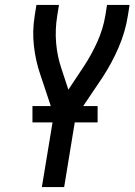

<svg xmlns="http://www.w3.org/2000/svg" viewBox="-20 -755 543 775"><path d="M149 0 197 -291 143 -453Q124 -508 117 -568.5Q110 -629 120 -691L127 -735H218L211 -691Q202 -636 206.5 -582Q211 -528 228 -478L256 -393L319 -488Q350 -535 373 -586.5Q396 -638 405 -691L412 -735H503L496 -691Q486 -627 459 -564Q432 -501 394 -443L285 -281L239 0ZM374 -261H111V-327H374Z"/></svg>

Font: Iosevka Term Curly Medium
Style: Italic
Weight: 500
Italic angle: -9°
Designer: Belleve Invis
Foundry: Belleve Invis
Version: Version 32.3.0